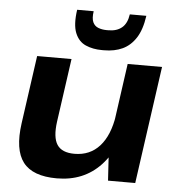

<svg xmlns="http://www.w3.org/2000/svg" viewBox="-54 -818 816 879"><g transform="rotate(5 354.0 -378.5)"><path d="M218 -249Q208 -176 230 -142.5Q252 -109 310 -109Q381 -109 425.5 -158.5Q470 -208 484 -301L551 -381L541 -312Q519 -157 441 -73.5Q363 10 239 10Q128 10 84 -47.5Q40 -105 57 -227L101 -540H259ZM599 0H474L464 -162L517 -540H675ZM394 -593Q352 -593 319 -607.5Q286 -622 270.5 -660Q255 -698 265 -767H341Q336 -734 344 -716.5Q352 -699 369.5 -692.5Q387 -686 407 -686H416Q454 -686 477.5 -705.5Q501 -725 507 -767H583Q574 -703 549.5 -665Q525 -627 488.5 -610Q452 -593 404 -593Z"/></g></svg>

Font: Pathway Extreme 28pt
Style: Bold Italic
Weight: 700
Italic angle: -8°
Designer: Eduardo Rodriguez Tunni
Foundry: Eduardo Rodriguez Tunni
Version: Version 1.001;gftools[0.9.26]